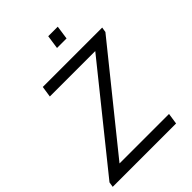

<svg xmlns="http://www.w3.org/2000/svg" viewBox="-247 -983 1097 1097"><g transform="rotate(-45 301.5 -434.5)"><path d="M603 -686 598 -655 124 -67H524L514 0H2L7 -31L480 -619H113L123 -686ZM415 -786H338L350 -869H427Z"/></g></svg>

Font: Chivo Light Italic
Style: Regular
Weight: 300
Italic angle: -8.05°
Designer: Hector Gatti
Foundry: Omnibus-Type
Version: Version 1.007